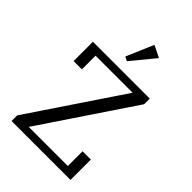

<svg xmlns="http://www.w3.org/2000/svg" viewBox="-272 -1066 1180 1180"><g transform="rotate(45 318.5 -476.0)"><path d="M60 -49 463 -649H141V-530H69V-698H563V-649L160 -49H500V-177H572V0H60ZM274 -775 350 -952 427 -914 301 -761Z"/></g></svg>

Font: IBM Plex Serif
Style: Regular
Weight: 400
Designer: Mike Abbink, Paul van der Laan, Pieter van Rosmalen
Foundry: Bold Monday
Version: Version 2.6